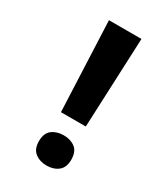

<svg xmlns="http://www.w3.org/2000/svg" viewBox="-181 -795 770 886"><g transform="rotate(30 203.5 -351.5)"><path d="M130.8 -714H304L283.5 -235.7H151.2ZM129.9 -68.9Q129.9 -112.5 155 -131.2Q180.1 -149.9 216.6 -149.9Q252.7 -149.9 277.5 -131.2Q302.2 -112.5 302.2 -68.9Q302.2 -27.4 277.5 -8.2Q252.7 11 216.6 11Q180.1 11 155 -8.2Q129.9 -27.4 129.9 -68.9Z"/></g></svg>

Font: Noto Sans Oriya
Style: Regular
Weight: 400
Designer: Amélie Bonet and Sol Matas
Foundry: Google LLC
Version: Version 2.006